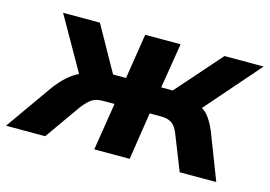

<svg xmlns="http://www.w3.org/2000/svg" viewBox="-126 -647 1104 786"><g transform="rotate(15 426.0 -253.5)"><path d="M-52 0 87 -197Q133 -259 182 -282L54 -507H210L317 -316H372L402 -507H552L521 -316H570L738 -507H904L704 -278Q723 -266 737 -245.5Q751 -225 763 -197L839 0H684L625 -149Q613 -179 596 -190Q579 -201 550 -201H503L472 0H322L354 -201H307Q277 -201 259.5 -190Q242 -179 219 -149L114 0Z"/></g></svg>

Font: Winston
Style: Bold Italic
Weight: 700
Italic angle: -9°
Designer: Original fonts by Vernon Adams / Changes by Cristiano Sobral
Foundry: Original fonts by Vernon Adams / Changes by Cristiano Sobral
Version: Version 2.503;July 17, 2020;FontCreator 13.0.0.2655 64-bit